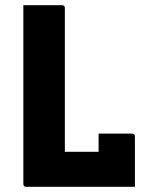

<svg xmlns="http://www.w3.org/2000/svg" viewBox="-20 -720 590 740"><path d="M81 0Q70 0 70 -11V-700H219Q230 -700 230 -689V-135H360V-205H489Q500 -205 500 -194V0Z"/></svg>

Font: Recursive Sn Lnr St XBd
Style: Regular
Weight: 800
Version: Version 1.079;hotconv 1.0.112;makeotfexe 2.5.65598; ttfautoh